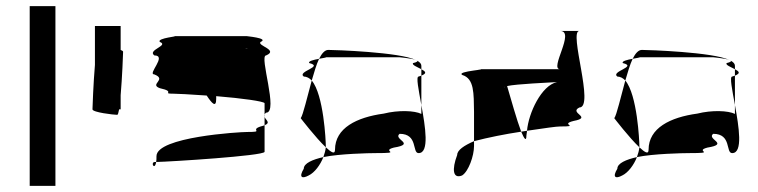

<svg xmlns="http://www.w3.org/2000/svg" viewBox="-20 -795 2475 627"><path d="M77 -188H161V-775H77Z M282 -438C282 -428 352 -420 363 -420C365 -420 367 -427 369 -438H374V-484C379 -542 382 -620 382 -626C382 -628 379 -630 374 -632V-710H290V-583C285 -525 282 -444 282 -438Z M484 -552C527 -535 466 -520 502 -507C557 -495 505 -489 547 -489C562 -489 595 -487 655 -483C672 -457 686 -442 686 -472V-481C772 -474 842 -464 844 -458V-421C845 -423 846 -425 849 -427C891 -427 825 -614 849 -614C891 -632 818 -646 831 -658C861 -671 779 -677 787 -677H547C572 -677 490 -671 502 -658C533 -646 460 -632 484 -614C527 -614 460 -552 484 -552ZM486 -266C470 -266 485 -236 490 -266ZM490 -266C491 -271 491 -277 491 -285C491 -348 762 -364 787 -364C846 -364 794 -370 831 -382C836 -383 841 -385 844 -386V-299C840 -286 537 -267 490 -266ZM781 -636C783 -637 785 -637 787 -637C793 -637 790 -637 781 -636ZM844 -386C865 -394 848 -403 844 -413ZM844 -413C843 -416 843 -418 844 -421Z M962 -409C962 -409 1011 -345 1044 -314V-318C1044 -335 1037 -486 998 -532C983 -478 970 -420 962 -409ZM972 -244C955 -216 966 -210 988 -222C1007 -231 1026 -256 1036 -282C1001 -274 972 -262 972 -244ZM972 -545C949 -562 1039 -577 990 -589C985 -595 1005 -600 1022 -603C1013 -584 1006 -559 998 -532C991 -540 981 -545 972 -545ZM1022 -603C1041 -607 1057 -608 1034 -608H1285C1282 -608 1324 -605 1338 -599C1285 -625 1072 -632 1052 -632C1041 -632 1031 -621 1022 -603ZM1036 -282C1040 -293 1043 -304 1044 -314C1062 -297 1074 -290 1074 -306C1074 -377 1145 -412 1233 -424C1281 -436 1334 -434 1356 -423V-452C1369 -381 1383 -295 1347 -295C1325 -295 1346 -358 1285 -358C1262 -340 1340 -325 1266 -313C1221 -301 1300 -295 1206 -295C1186 -295 1089 -293 1036 -282ZM1329 -589C1324 -583 1343 -576 1356 -569V-580C1356 -587 1351 -592 1342 -597C1345 -595 1342 -592 1329 -589ZM1338 -599C1340 -598 1341 -598 1342 -597C1341 -598 1339 -598 1338 -599ZM1347 -545C1338 -545 1347 -502 1356 -452V-548ZM1356 -548V-569C1369 -562 1376 -556 1356 -548Z M1473 -289C1455 -241 1459 -210 1489 -222C1510 -235 1528 -286 1528 -318V-334C1496 -320 1473 -305 1473 -289ZM1490 -550C1466 -563 1591 -569 1538 -569H1809C1773 -569 1860 -694 1809 -694H1872C1836 -694 1923 -444 1872 -444C1836 -426 1917 -412 1853 -400C1805 -388 1878 -382 1809 -382C1797 -382 1762 -377 1701 -368C1706 -426 1748 -516 1799 -527C1771 -525 1668 -521 1636 -514C1648 -473 1668 -402 1682 -365C1629 -357 1574 -346 1528 -334V-430C1527 -490 1529 -538 1490 -550ZM1628 -509V-512C1627 -511 1627 -510 1628 -509ZM1682 -365C1692 -341 1699 -332 1699 -352C1699 -357 1701 -362 1701 -368C1696 -367 1687 -366 1682 -365Z M1986 -409C1986 -409 2035 -345 2068 -314V-318C2068 -335 2061 -486 2022 -532C2007 -478 1994 -420 1986 -409ZM1996 -244C1979 -216 1990 -210 2012 -222C2031 -231 2050 -256 2060 -282C2025 -274 1996 -262 1996 -244ZM1996 -545C1973 -562 2063 -577 2014 -589C2009 -595 2029 -600 2046 -603C2037 -584 2030 -559 2022 -532C2015 -540 2005 -545 1996 -545ZM2046 -603C2065 -607 2081 -608 2058 -608H2309C2306 -608 2348 -605 2362 -599C2309 -625 2096 -632 2076 -632C2065 -632 2055 -621 2046 -603ZM2060 -282C2064 -293 2067 -304 2068 -314C2086 -297 2098 -290 2098 -306C2098 -377 2169 -412 2257 -424C2305 -436 2358 -434 2380 -423V-452C2393 -381 2407 -295 2371 -295C2349 -295 2370 -358 2309 -358C2286 -340 2364 -325 2290 -313C2245 -301 2324 -295 2230 -295C2210 -295 2113 -293 2060 -282ZM2353 -589C2348 -583 2367 -576 2380 -569V-580C2380 -587 2375 -592 2366 -597C2369 -595 2366 -592 2353 -589ZM2362 -599C2364 -598 2365 -598 2366 -597C2365 -598 2363 -598 2362 -599ZM2371 -545C2362 -545 2371 -502 2380 -452V-548ZM2380 -548V-569C2393 -562 2400 -556 2380 -548Z"/></svg>

Font: bitstorm
Style: suext
Weight: 400
Version: Version 0.2